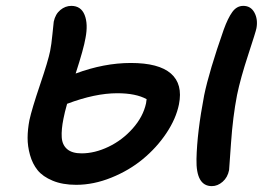

<svg xmlns="http://www.w3.org/2000/svg" viewBox="-20 -656 902 647"><path d="M693.8 -28.8Q640.1 -28.8 642.1 -120.1Q644 -209.5 668 -335Q684.6 -415.5 733.9 -556.2Q748 -595.2 762.9 -615.7Q777.8 -636.2 799.8 -636.2Q825.2 -636.2 837.4 -613.5Q849.6 -590.8 844.2 -561Q842.3 -550.3 816.4 -471.4Q790.5 -392.6 778.8 -335.9Q764.6 -262.7 758.5 -174.3Q752.4 -85.9 752 -83Q747.1 -58.1 730.2 -43.5Q713.4 -28.8 693.8 -28.8ZM236.8 -33.2Q190.9 -33.2 157.5 -47.1Q124 -61 106.7 -82.5Q89.4 -104 81.1 -133.8Q72.8 -163.6 73 -191.9Q73.2 -220.2 79.1 -251Q87.4 -289.1 115 -370.6Q142.6 -452.1 148.9 -483.9Q153.3 -505.4 156.7 -540.8Q160.2 -576.2 161.1 -583Q166.5 -608.4 183.3 -622.3Q200.2 -636.2 220.2 -636.2Q252.9 -636.2 265.1 -605.7Q277.3 -575.2 268.1 -527.8Q262.2 -492.2 234.9 -408.2Q330.6 -443.8 420.9 -443.8Q515.1 -443.8 555.9 -408.2Q596.7 -372.6 583 -304.2Q573.2 -255.9 540.5 -207Q507.8 -158.2 461.4 -119.9Q415 -81.5 355.2 -57.4Q295.4 -33.2 236.8 -33.2ZM193.8 -255.9Q186.5 -219.7 188 -193.8Q189.5 -168 206.1 -153.6Q222.7 -139.2 254.9 -139.2Q299.3 -139.2 345.7 -161.4Q392.1 -183.6 427.2 -223.1Q462.4 -262.7 472.2 -308.1Q472.7 -310.5 473.1 -314.9Q473.6 -319.3 474.1 -321.8Q438 -341.8 375 -341.8Q300.3 -341.8 206.1 -306.2Q197.8 -276.9 193.8 -255.9Z"/></svg>

Font: Shantell Sans Irregular
Style: Italic
Weight: 500
Italic angle: -11.31°
Designer: Stephen Nixon, Anya Danilova, Shantell Martin
Foundry: Arrow Type
Version: Version 1.006;[9816181b4]